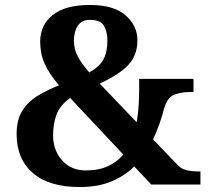

<svg xmlns="http://www.w3.org/2000/svg" viewBox="-20 -744 841 774"><path d="M301 10Q178 10 112.5 -46.5Q47 -103 47 -203Q47 -262 70.5 -298.5Q94 -335 133 -358.5Q172 -382 218 -400Q178 -447 160 -487Q142 -527 142 -577Q142 -643 192.5 -683.5Q243 -724 343 -724Q439 -724 486.5 -682Q534 -640 534 -582Q534 -521 497 -482Q460 -443 382 -407L531 -251Q537 -286 539 -320Q541 -354 541 -382V-426H760V-373H744Q710 -373 682 -362Q654 -351 641 -305Q634 -277 623 -245.5Q612 -214 597 -182L697 -78Q711 -63 731.5 -58Q752 -53 779 -53H788V0H590L521 -73Q484 -36 430 -13Q376 10 301 10ZM340 -452Q382 -476 397.5 -505.5Q413 -535 413 -581Q413 -616 399 -640Q385 -664 343 -664Q309 -664 293.5 -640Q278 -616 278 -580Q278 -546 293.5 -516.5Q309 -487 340 -452ZM326 -57Q379 -57 416 -74.5Q453 -92 477 -121L263 -349Q221 -319 207.5 -281.5Q194 -244 194 -198Q194 -139 230 -98Q266 -57 326 -57Z"/></svg>

Font: NotoSerif-Bold
Style: Regular
Weight: 700
Designer: Monotype Design Team
Foundry: Monotype Imaging Inc.
Version: Version 2.007; ttfautohint (v1.8) -l 8 -r 50 -G 200 -x 14 -D